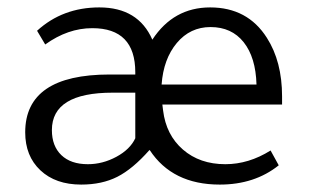

<svg xmlns="http://www.w3.org/2000/svg" viewBox="-20 -486 835 518"><path d="M741 -204H418L420 -188Q428 -122 473.5 -82.5Q519 -43 588 -43Q651 -43 710 -80L732 -40Q667 12 573 12Q445 12 384 -81H383Q338 -30 296.5 -9Q255 12 199 12Q130 12 89 -26.5Q48 -65 48 -129Q48 -285 276 -285H345V-291Q345 -410 229 -410Q163 -410 102 -366L80 -403Q149 -466 248 -466Q353 -466 391 -379Q448 -466 547 -466Q648 -466 700 -384Q741 -320 741 -226ZM345 -236H284Q120 -236 120 -135Q120 -92 145.5 -67.5Q171 -43 217 -43Q257 -43 294 -63Q331 -83 345 -113ZM416 -258H672Q670 -331 637.5 -372Q605 -413 548 -413Q493 -413 457 -370Q421 -327 416 -258Z"/></svg>

Font: Tajawal
Style: Regular
Weight: 400
Designer: Boutros Fonts
Foundry: Created by Boutros International 2017
Version: Version 1.700